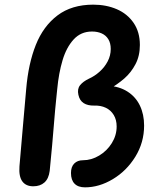

<svg xmlns="http://www.w3.org/2000/svg" viewBox="-20 -785 660 821"><path d="M63.2 -73.7Q71.2 -169.2 77.2 -235.9Q83.3 -302.5 92 -404.2Q101.2 -512.8 133.2 -593.1Q165.2 -673.3 226 -719.2Q286.8 -765.1 378.8 -765.1Q434.1 -765.1 479.3 -745.7Q524.5 -726.2 551.3 -687.2Q578.1 -648.2 578.1 -592.6Q578.1 -546.2 559.5 -510.8Q541 -475.2 511.8 -449.6Q482.5 -424 441.2 -400.2L440.9 -418.6Q490.1 -415.8 525.1 -393.4Q560.1 -371.1 578.2 -333.6Q596.2 -296.1 596.2 -248.1Q596.2 -175.8 558.8 -115Q521.3 -54.2 462.7 -19.1Q404.1 16.1 343.4 16.1Q314.1 16.1 298.8 0.4Q283.5 -15.2 283.5 -45.2Q283.5 -71.7 297.5 -85.8Q311.6 -99.8 334.7 -99.8Q370.8 -99.8 404.1 -119.8Q437.5 -139.8 458.1 -173Q478.8 -206.2 478.8 -244.3Q478.8 -272.8 466.3 -293.3Q453.9 -313.9 432.2 -324.2Q410.5 -334.5 383.1 -333.5Q355.2 -332.9 337.8 -344Q320.4 -355.2 315.2 -379.6Q309.6 -404.6 322.4 -420.6Q335.2 -436.6 360.2 -448.5Q384.5 -459.4 405.9 -478.5Q427.3 -497.5 440.4 -522.5Q453.5 -547.4 453.5 -575.6Q453.5 -600.5 443.2 -617.3Q432.8 -634.2 414.7 -642.2Q396.6 -650.2 373.6 -650.2Q325.8 -650.2 294.8 -616.2Q263.8 -582.2 247.5 -527.4Q231.1 -472.6 224.6 -403.3Q222.3 -380.2 220.3 -360.8Q218.3 -341.2 215.7 -314Q210.1 -243.9 202.9 -163.2Q195.8 -82.6 192.5 -54.3Q188.3 -21 170 -4.7Q151.8 11.6 122.1 11.6Q90.8 11.6 75.4 -9.5Q60 -30.7 63.2 -73.7Z"/></svg>

Font: Monaspace Radon Var
Style: Regular
Weight: 400
Designer: Riley Cran and the Lettermatic Team
Version: Version 1.000 (Monaspace Radon Var)